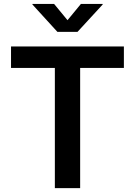

<svg xmlns="http://www.w3.org/2000/svg" viewBox="-20 -966 693 986"><path d="M36.6 -617.2V-727.5H616.2V-617.2H391.6V0H261.7V-617.2ZM257.8 -945.8 326.7 -862.3 395.5 -945.8H507.3V-942.9L377.9 -802.2H274.9L146.5 -942.9V-945.8Z"/></svg>

Font: Inter 18pt SemiBold
Style: Regular
Weight: 600
Designer: Rasmus Andersson
Foundry: rsms
Version: Version 4.001;git-66647c0bb